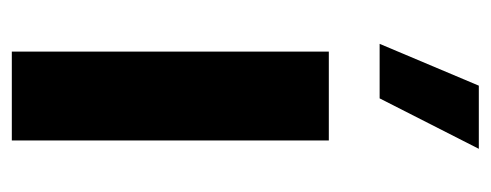

<svg xmlns="http://www.w3.org/2000/svg" viewBox="-273 -558 831 325"><g transform="rotate(90 142.5 -395.5)"><path d="M125 -790.5 54.2 -622.6H146.5L231.9 -790.5ZM67.4 -536.6V0H217.8V-536.6Z"/></g></svg>

Font: Estedad-FD-VF Thin
Style: Regular
Weight: 100
Designer: Amin Abedi
Version: Version 5.0